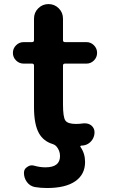

<svg xmlns="http://www.w3.org/2000/svg" viewBox="-20 -735 563 951"><path d="M152.3 191.4Q127.9 186.5 113.3 166.5Q98.6 146.5 98.6 121.1Q98.6 101.6 115.2 91.8Q126 84 137.7 84Q143.6 84 150.4 85.9Q177.7 93.8 205.1 93.8Q277.3 93.8 277.3 38.1Q277.3 9.8 257.8 -11.7Q252 -17.6 241.2 -21.5Q195.3 -35.2 172.9 -75.2Q148.4 -119.1 148.4 -204.1V-410.2Q148.4 -419.9 138.7 -419.9H97.7Q75.2 -419.9 59.6 -435.5Q43.9 -451.2 43.9 -473.1Q43.9 -495.1 59.6 -510.7Q75.2 -526.4 97.7 -526.4H138.7Q148.4 -526.4 148.4 -536.1V-642.6Q148.4 -672.9 169.4 -693.8Q190.4 -714.8 220.2 -714.8Q250 -714.8 271 -693.8Q292 -672.9 292 -642.6V-536.1Q292 -526.4 301.8 -526.4H408.2Q429.7 -526.4 445.3 -510.7Q460.9 -495.1 460.9 -473.1Q460.9 -451.2 445.3 -435.5Q429.7 -419.9 408.2 -419.9H301.8Q292 -419.9 292 -410.2V-217.8Q292 -155.3 303.7 -138.2Q315.4 -121.1 356.4 -121.1Q374 -121.1 393.6 -124Q397.5 -124 401.4 -124Q418 -124 431.6 -114.3Q448.2 -100.6 448.2 -80.1Q448.2 -63.5 440.9 -49.3Q433.6 -35.2 420.9 -25.9Q408.2 -16.6 392.6 -14.6Q386.7 -13.7 381.8 -13.7Q378.9 -12.7 377.9 -10.7Q377 -8.8 378.9 -6.8Q401.4 25.4 401.4 67.4Q401.4 128.9 353 162.6Q304.7 196.3 212.9 196.3Q181.6 196.3 152.3 191.4Z"/></svg>

Font: Gen Jyuu GothicX Bold
Style: Bold
Weight: 700
Designer: Ryoko NISHIZUKA (kana &amp; ideographs); Paul D. Hunt (Latin, Greek &amp; Cyrillic); Wenlong ZHANG (bopomofo); Sandoll C
Version: Version 1.058.20140828